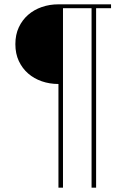

<svg xmlns="http://www.w3.org/2000/svg" viewBox="-20 -718 631 887"><path d="M250 -330Q209 -330 173 -342.5Q137 -355 110 -378.5Q83 -402 67 -436Q51 -470 51 -514Q51 -558 67 -592Q83 -626 110 -649.5Q137 -673 173 -685.5Q209 -698 250 -698H493V-680H424V149H403V-680H271V149H250Z"/></svg>

Font: IBM Plex Sans Hebrew Thin
Style: Regular
Weight: 100
Designer: Mike Abbink, Paul van der Laan, Pieter van Rosmalen, Yanek Iontef
Foundry: Bold Monday
Version: Version 1.2